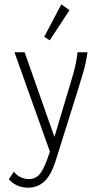

<svg xmlns="http://www.w3.org/2000/svg" viewBox="-20 -695 478 889"><path d="M110 174Q56 174 21 135L44 100Q72 134 114 134Q148 134 168.5 105.5Q189 77 211 7L47 -453H94L232 -61L296 -275Q310 -320 322 -363.5Q334 -407 339 -453H385Q379 -407 366 -362Q353 -317 338 -270L237 52Q215 119 184 146.5Q153 174 110 174ZM210 -508 185 -525 264 -675 302 -648Z"/></svg>

Font: Inconsolata SemiCondensed Light
Style: Regular
Weight: 300
Width: 4
Monospace: yes
Designer: Raph Levien, Cyreal, Brenton Simpson
Foundry: Raph Levien, Cyreal, Google
Version: Version 3.100; ttfautohint (v1.8.4.7-5d5b)